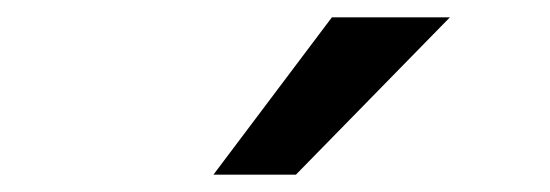

<svg xmlns="http://www.w3.org/2000/svg" viewBox="-20 -820 642 224"><path d="M367.2 -799.8H504.9L325.2 -616.2H229Z"/></svg>

Font: Hack
Style: Bold
Weight: 700
Monospace: yes
Designer: Christopher Simpkins
Foundry: Christopher Simpkins
Version: Version 2.017